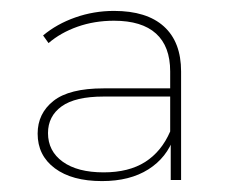

<svg xmlns="http://www.w3.org/2000/svg" viewBox="-20 -764 434 352"><path d="M293 -506 292 -516V-633Q292 -679 266 -702.5Q240 -726 189 -726Q153 -726 122 -715Q91 -704 69 -685L59 -699Q84 -720 118 -732Q152 -744 189 -744Q249 -744 280.5 -715.5Q312 -687 312 -633V-434H293ZM49 -519Q49 -556 78 -579Q107 -602 170 -602H300V-587H170Q118 -587 93 -569Q68 -551 68 -520Q68 -487 95 -467.5Q122 -448 170 -448Q216 -448 246 -467Q276 -486 292 -523L299 -513Q286 -475 252 -453.5Q218 -432 167 -432Q112 -432 80.5 -455.5Q49 -479 49 -519Z"/></svg>

Font: iiserrat Thin
Style: Regular
Weight: 100
Designer: Akira Ohta
Foundry: Akira Ohta
Version: Version 1.200;Glyphs 3.3.1 (3343)